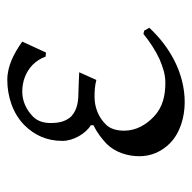

<svg xmlns="http://www.w3.org/2000/svg" viewBox="-20 -491 526 526"><g transform="rotate(-90 243.0 -228.0)"><path d="M392 -430C361 -452 326 -471 287 -471C242 -471 195 -456 163 -424C136 -397 120 -363 120 -320C120 -290 140 -256 163 -242V-235C144 -226 127 -213 112 -199C89 -176 78 -142 78 -109C78 -78 90 -49 113 -26C142 3 186 15 226 15C305 15 377 -25 430 -82L422 -96L413 -98C392 -81 368 -65 344 -54C323 -45 302 -38 280 -38C246 -38 214 -44 187 -69C164 -91 148 -118 148 -151C148 -169 152 -189 166 -202C186 -222 213 -232 241 -232C257 -232 272 -231 287 -227L308 -274C291 -275 258 -276 257 -276C232 -276 206 -278 187 -296C172 -312 169 -332 169 -353C169 -371 174 -388 186 -400C205 -419 229 -430 255 -430C282 -430 308 -421 328 -402C338 -392 346 -380 351 -366L362 -365Z"/></g></svg>

Font: Neo Euler
Style: Euler
Weight: 500
Designer: Hermann Zapf
Version: Version 000.002